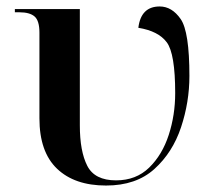

<svg xmlns="http://www.w3.org/2000/svg" viewBox="-20 -564 680 594"><path d="M308 10Q401 10 457.5 -41Q514 -92 540 -170Q566 -248 566 -329Q566 -466 539 -505Q512 -544 474 -544Q416 -544 408 -478Q470 -468 496 -433Q522 -398 522 -276Q522 -208 502 -146.5Q482 -85 441.5 -45.5Q401 -6 339 -6Q273 -6 250 -51Q227 -96 227 -176V-536H26V-526H40Q72 -526 87 -513Q102 -500 102 -463V-198Q102 -94 156.5 -42Q211 10 308 10Z"/></svg>

Font: Noto Serif Display Semi
Style: Regular
Weight: 600
Designer: Monotype Design Team
Foundry: Monotype Imaging Inc.
Version: Version 1.900